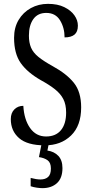

<svg xmlns="http://www.w3.org/2000/svg" viewBox="-20 -744 475 996"><path d="M213 10Q122 10 79 -27.5Q36 -65 36 -126Q36 -158 54.5 -176.5Q73 -195 101 -195Q105 -124 136 -80Q167 -36 219 -36Q269 -36 296 -68.5Q323 -101 323 -160Q323 -202 308.5 -230Q294 -258 265 -281Q236 -304 192 -328Q122 -368 87.5 -417Q53 -466 53 -548Q53 -601 76.5 -640.5Q100 -680 140 -702Q180 -724 229 -724Q279 -724 313.5 -707Q348 -690 366 -664.5Q384 -639 384 -611Q384 -579 366.5 -564.5Q349 -550 315 -550Q315 -600 291.5 -638.5Q268 -677 220 -677Q176 -677 153 -645Q130 -613 130 -559Q130 -523 141 -497Q152 -471 179 -449Q206 -427 253 -401Q326 -361 363.5 -314Q401 -267 401 -187Q401 -92 348.5 -41Q296 10 213 10ZM200 232Q188 232 170.5 229.5Q153 227 139 222V179Q169 187 190 187Q215 187 229.5 174Q244 161 244 130Q244 100 227 87.5Q210 75 182 71L198 -9H235L226 37Q261 42 282.5 64.5Q304 87 304 128Q304 180 275.5 206Q247 232 200 232Z"/></svg>

Font: Noto Serif Thai ExtraCondensed
Style: Regular
Weight: 400
Width: 2
Designer: Monotype Design Team
Foundry: Monotype Imaging Inc.
Version: Version 2.002; ttfautohint (v1.8.4.7-5d5b)